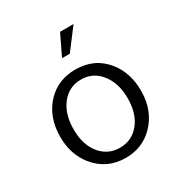

<svg xmlns="http://www.w3.org/2000/svg" viewBox="-158 -772 854 901"><g transform="rotate(-30 269.0 -321.5)"><path d="M485 -226Q485 -118 417 -49Q356 12 267 12Q164 12 101 -66Q48 -132 48 -226Q48 -336 114 -404Q174 -466 267 -466Q372 -466 434 -387Q485 -321 485 -226ZM120 -226Q120 -139 165 -88Q205 -43 266 -43Q332 -43 372.5 -93.5Q413 -144 413 -226Q413 -312 369 -364Q329 -412 267 -412Q201 -412 160.5 -360.5Q120 -309 120 -226ZM367 -655 282 -543H240L294 -655Z"/></g></svg>

Font: Tajawal
Style: Regular
Weight: 400
Designer: Boutros Fonts
Foundry: Created by Boutros International 2017
Version: Version 1.700